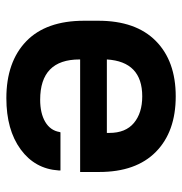

<svg xmlns="http://www.w3.org/2000/svg" viewBox="-4 -565 578 610"><g transform="rotate(90 285.0 -260.0)"><path d="M168.9 -225.6V-223.6Q168.9 -98.6 296.9 -98.6Q339.8 -98.6 367.2 -114.7Q394.5 -130.9 399.4 -160.2L400.4 -163.1H521.5V-157.2Q516.6 -82 454.6 -36.6Q392.6 8.8 292 8.8Q176.8 8.8 111.3 -54.2Q45.9 -117.2 45.9 -238.3V-283.2Q45.9 -402.3 109.9 -465.8Q173.8 -529.3 286.1 -529.3Q398.4 -529.3 462.4 -466.3Q526.4 -403.3 526.4 -286.1V-225.6ZM168.9 -310.5H402.3V-318.4Q402.3 -370.1 370.6 -396.5Q338.9 -422.9 286.1 -422.9Q175.8 -422.9 168.9 -310.5Z"/></g></svg>

Font: Altinn-DIN Exp
Style: DINExp-Bold
Weight: 700
Width: 7
Designer: Charles Nix
Foundry: Altinn
Version: Version 2.00